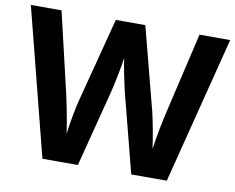

<svg xmlns="http://www.w3.org/2000/svg" viewBox="-78 -816 1123 917"><g transform="rotate(10 483.5 -357.0)"><path d="M785.2 0H612.8L516.1 -375Q510.7 -395 497.8 -457.8Q484.9 -520.5 482.9 -542Q480 -515.6 468.3 -457.3Q456.5 -398.9 450.2 -374L354 0H182.1L0 -713.9H148.9L240.2 -324.2Q264.2 -216.3 274.9 -137.2Q277.8 -165 288.3 -223.4Q298.8 -281.7 308.1 -314L412.1 -713.9H555.2L659.2 -314Q666 -287.1 676.3 -231.9Q686.5 -176.8 691.9 -137.2Q696.8 -175.3 707.5 -232.2Q718.3 -289.1 727.1 -324.2L817.9 -713.9H966.8Z"/></g></svg>

Font: Zoram GWebM
Style: Bold
Weight: 700
Foundry: Ascender Corporation
Version: Version 1.000